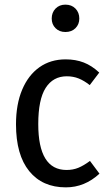

<svg xmlns="http://www.w3.org/2000/svg" viewBox="-20 -795 469 828"><path d="M408 -482 367 -428Q343 -447 319.5 -456.5Q296 -466 268 -466Q209 -466 177 -416Q145 -366 145 -260Q145 -62 267 -62Q295 -62 318 -71.5Q341 -81 368 -101L409 -46Q345 13 264 13Q163 13 106 -57Q49 -127 49 -259Q49 -345 75.5 -408Q102 -471 150 -505Q198 -539 263 -539Q306 -539 341 -525.5Q376 -512 408 -482ZM322 -715Q322 -690 305.5 -673.5Q289 -657 262 -657Q236 -657 219.5 -673.5Q203 -690 203 -715Q203 -741 219.5 -758Q236 -775 262 -775Q289 -775 305.5 -758Q322 -741 322 -715Z"/></svg>

Font: Fira Sans Condensed
Style: Regular
Weight: 400
Width: 3
Designer: bBox Type GmbH & Carrois Corporate GbR & Edenspiekermann AG
Foundry: bBox Type GmbH & Carrois Corporate GbR & Edenspiekermann AG
Version: Version 4.301